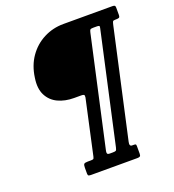

<svg xmlns="http://www.w3.org/2000/svg" viewBox="-158 -871 1032 1142"><g transform="rotate(-20 358.0 -300.0)"><path d="M105 -507Q115 -581.5 153 -636Q191 -690.5 248.8 -720.2Q306.5 -750 374.5 -750H683Q693.5 -750 698 -747.2Q702.5 -744.5 702.5 -733V-689Q702.5 -674.5 696.8 -671.5Q691 -668.5 676.5 -668.5H671.5Q659.5 -668.5 656.8 -663.5Q654 -658.5 650.5 -643L499 41Q492.5 68.5 511 68.5H519Q529 68.5 532.8 70.2Q536.5 72 536.5 82V129.5Q536.5 142 531.8 146Q527 150 515 150H222.5Q213 150 207.2 148Q201.5 146 201.5 135V98Q201.5 79.5 206.5 74Q211.5 68.5 230 68.5H249Q261 68.5 265.2 66.2Q269.5 64 272 52L348 -295Q349.5 -308 345.5 -311.2Q341.5 -314.5 329.5 -314.5H283.5Q226.5 -314.5 182.5 -335.2Q138.5 -356 116.8 -398.8Q95 -441.5 105 -507ZM416.5 47 571.5 -654Q574 -664.5 569.5 -666.5Q565 -668.5 554.5 -668.5H532.5Q518 -668.5 514 -664.5Q510 -660.5 507 -646L354.5 43Q351.5 55 353.8 61.8Q356 68.5 370 68.5H388Q404 68.5 408.5 65.5Q413 62.5 416.5 47Z"/></g></svg>

Font: Besley* Condensed
Style: Bold Italic
Weight: 700
Width: 3
Italic angle: -13°
Designer: Owen Earl
Foundry: indestructible type*
Version: Version 3.000; ttfautohint (v1.8.3)